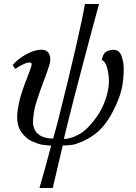

<svg xmlns="http://www.w3.org/2000/svg" viewBox="-20 -711 679 958"><path d="M590.8 -286.1Q579.6 -221.7 540.5 -149.4Q501.5 -77.1 454.1 -42Q420.4 -17.1 388.7 -3.9Q356.9 9.3 338.6 12Q320.3 14.6 293 15.1L243.2 227.1H176.8Q205.1 130.4 235.8 14.2Q231 16.1 220.7 14.6Q210.4 13.2 197 12Q183.6 10.7 168.2 5.4Q152.8 0 137.7 -6.8Q122.6 -13.7 108.9 -26.4Q95.2 -39.1 85 -54Q74.7 -68.8 69.6 -91.1Q64.5 -113.3 65.9 -139.2Q67.9 -164.6 73.7 -192.6Q79.6 -220.7 86.9 -243.9Q94.2 -267.1 103 -291Q111.8 -314.9 118.9 -332Q126 -349.1 131.3 -365Q136.7 -380.9 137.7 -387.7Q138.7 -394.5 134.8 -397.9Q125.5 -401.9 105.7 -394.3Q85.9 -386.7 71.3 -377L56.2 -367.2L43 -386.2Q67.9 -415.5 107.2 -438.2Q146.5 -460.9 183.1 -462.9Q189.9 -462.9 193.4 -462.6Q196.8 -462.4 203.6 -460.7Q210.4 -459 215.8 -454.3Q221.2 -449.7 225.1 -441.9Q232.9 -422.9 230.5 -405.5Q228 -388.2 213.9 -349.1Q209.5 -336.4 197 -303.7Q184.6 -271 179 -254.4Q173.3 -237.8 163.8 -208.7Q154.3 -179.7 151.1 -161.6Q147.9 -143.6 145.5 -121.8Q143.1 -100.1 146.5 -83.7Q149.9 -67.4 158.2 -55.2Q169.9 -38.1 191.7 -29.3Q213.4 -20.5 229.5 -20.5L245.1 -20Q265.1 -89.8 272.9 -122.1Q378.4 -543.5 403.8 -690.9H474.1Q453.6 -617.7 398.9 -410.9Q344.2 -204.1 321.8 -112.8Q313 -78.6 298.8 -18.1Q316.4 -17.1 342.8 -26.4Q369.1 -35.6 394 -53.2Q402.8 -60.1 413.8 -70.3Q424.8 -80.6 442.9 -102.3Q460.9 -124 475.8 -148.2Q490.7 -172.4 503.9 -208Q517.1 -243.7 522 -280.8Q526.9 -318.8 517.1 -362.5Q507.3 -406.2 487.8 -411.1Q491.7 -434.1 502.2 -446.3Q512.7 -458.5 536.1 -461.9Q554.7 -464.8 567.6 -456.8Q580.6 -448.7 586.4 -431.6Q592.3 -414.6 595.2 -396.2Q598.1 -377.9 597.2 -354.5Q596.2 -331.1 594.7 -316.2Q593.3 -301.3 590.8 -286.1Z"/></svg>

Font: GFS Olga
Style: Regular
Weight: 400
Designer: George Matthiopoulos
Foundry: George Matthiopoulos
Version: Version 1.0